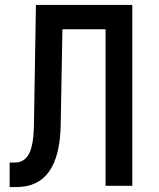

<svg xmlns="http://www.w3.org/2000/svg" viewBox="-20 -750 640 775"><path d="M19 5V-94H40Q79 -94 97.5 -130Q116 -166 117 -247L125 -730H514V0H406V-632H232L225 -247Q221 5 47 5Z"/></svg>

Font: JetBrains Mono NL SemiBold
Style: Regular
Weight: 600
Designer: Philipp Nurullin, Konstantin Bulenkov
Foundry: JetBrains
Version: Version 2.304; ttfautohint (v1.8.4.7-5d5b)